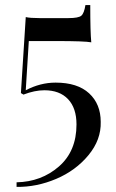

<svg xmlns="http://www.w3.org/2000/svg" viewBox="-20 -585 455 753"><path d="M338 -419Q313 -424 199 -424H93L81 -231Q138 -261 198 -261Q284 -261 329.5 -219Q375 -177 375 -107Q377 -37 327 23.5Q277 84 200.5 116.5Q124 149 45 148V130Q142 128 211 68Q280 8 280 -97Q280 -161 247 -196Q214 -231 154 -231Q116 -231 72 -214L62 -220L81 -518Q98 -514 135 -514H248Q288 -514 299 -523.5Q310 -533 315 -565H334Q334 -458 338 -419Z"/></svg>

Font: Playfair Display
Style: Regular
Weight: 400
Designer: Claus Eggers S?rensen
Foundry: Claus Eggers S?rensen
Version: Version 1.003